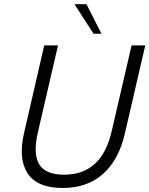

<svg xmlns="http://www.w3.org/2000/svg" viewBox="-20 -912 730 939"><path d="M437.5 -747.1 344.2 -891.6H402.8L476.1 -747.1ZM285.6 7.3Q162.6 7.3 115.5 -63.5Q68.4 -134.3 97.7 -261.7L196.3 -689.9H263.7L165 -263.7Q141.1 -160.6 171.4 -109.1Q201.7 -57.6 293.5 -57.6Q478 -57.6 526.4 -271L623.5 -689.9H690.4L591.3 -261.7Q562 -131.8 484.9 -62.3Q407.7 7.3 285.6 7.3Z"/></svg>

Font: HK Grotesk Legacy
Style: Italic
Weight: 400
Italic angle: -13°
Designer: Alfredo Marco Pradil
Foundry: Hanken Design Co.
Version: Version 2.022;PS 002.022;hotconv 1.0.88;makeotf.lib2.5.64775